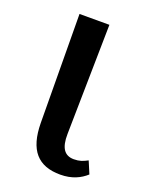

<svg xmlns="http://www.w3.org/2000/svg" viewBox="-110 -595 513 664"><g transform="rotate(20 146.5 -263.5)"><path d="M194 9C237 9 267 -6 289 -26L270 -71C253 -62 241 -57 220 -57C186 -57 169 -80 170 -132L177 -536H67L70 -136C71 -36 112 9 194 9Z"/></g></svg>

Font: Noto Serif Condensed Medium
Style: Regular
Weight: 500
Width: 3
Designer: Monotype Design Team
Foundry: Monotype Imaging Inc.
Version: Version 2.015